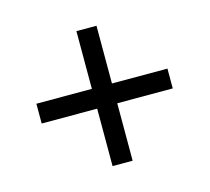

<svg xmlns="http://www.w3.org/2000/svg" viewBox="-77 -685 727 665"><g transform="rotate(-15 286.0 -353.0)"><path d="M321 -388H520V-317H321V-111H249V-317H50V-388H249V-595H321Z"/></g></svg>

Font: uguzrati05
Style: Book
Weight: 400
Designer: Jelle Bosma - Monotype Design Team, Universal Thirst
Foundry: Monotype Imaging Inc.
Version: Version 2.106